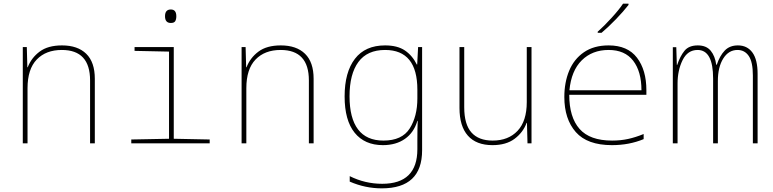

<svg xmlns="http://www.w3.org/2000/svg" viewBox="-20 -786 4240 1053"><path d="M105 -528H127L130 -417H132Q152 -469 197.5 -503Q243 -537 320 -537Q406 -537 453 -491Q500 -445 500 -354V0H474V-345Q474 -512 319 -512Q232 -512 181.5 -459.5Q131 -407 131 -302V0H105Z M885 -697Q885 -734 917 -734Q947 -734 947 -697Q947 -680 941 -670Q935 -660 917 -660Q885 -660 885 -697ZM700 -21 907 -25V-503L718 -507V-528H933V-25L1130 -21V0H700Z M1305 -528H1327L1330 -417H1332Q1352 -469 1397.5 -503Q1443 -537 1520 -537Q1606 -537 1653 -491Q1700 -445 1700 -354V0H1674V-345Q1674 -512 1519 -512Q1432 -512 1381.5 -459.5Q1331 -407 1331 -302V0H1305Z M1898 210V180Q1982 222 2076 222Q2269 222 2269 32V-17Q2269 -84 2271 -123H2269Q2250 -59 2201 -24.5Q2152 10 2080 10Q1980 10 1925 -58Q1870 -126 1870 -257Q1870 -390 1926.5 -463.5Q1983 -537 2092 -537Q2160 -537 2201 -509Q2242 -481 2266 -432H2268L2273 -528H2295V38Q2295 247 2074 247Q1983 247 1898 210ZM2269 -246V-294Q2269 -512 2092 -512Q1994 -512 1945.5 -446Q1897 -380 1897 -258Q1897 -138 1943.5 -76.5Q1990 -15 2083 -15Q2185 -15 2227 -81.5Q2269 -148 2269 -246Z M2500 -194V-528H2526V-198Q2526 -104 2565.5 -59.5Q2605 -15 2682 -15Q2768 -15 2818.5 -68.5Q2869 -122 2869 -226V-528H2895V0H2873L2870 -112H2868Q2849 -60 2802.5 -25Q2756 10 2681 10Q2592 10 2546 -42Q2500 -94 2500 -194Z M3075 -254Q3075 -334 3101.5 -398Q3128 -462 3182.5 -499.5Q3237 -537 3318 -537Q3422 -537 3473.5 -469.5Q3525 -402 3525 -291V-266H3102Q3102 -143 3158.5 -79Q3215 -15 3337 -15Q3384 -15 3425 -24Q3466 -33 3510 -51V-23Q3431 10 3336 10Q3201 10 3138 -61.5Q3075 -133 3075 -254ZM3498 -291Q3498 -394 3452.5 -453Q3407 -512 3318 -512Q3228 -512 3170.5 -455Q3113 -398 3103 -291ZM3258 -612Q3293 -643 3334.5 -688.5Q3376 -734 3397 -766H3427V-759Q3399 -723 3358 -680.5Q3317 -638 3279 -606H3258Z M3670 -527H3689L3692 -430H3694Q3710 -478 3734 -507.5Q3758 -537 3807 -537Q3854 -537 3878 -507.5Q3902 -478 3908 -431H3911Q3928 -481 3955 -509Q3982 -537 4027 -537Q4078 -537 4106.5 -498Q4135 -459 4135 -381V0H4109V-372Q4109 -446 4086.5 -479Q4064 -512 4025 -512Q3976 -512 3946.5 -465Q3917 -418 3917 -341V0H3891V-355Q3891 -512 3806 -512Q3751 -512 3723.5 -456Q3696 -400 3696 -328V0H3670Z"/></svg>

Font: Noto Sans Mono UI Thin
Style: Regular
Weight: 250
Monospace: yes
Designer: Monotype Design team
Foundry: Monotype Imaging Inc.
Version: Version 1.000